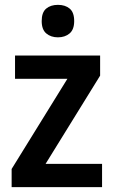

<svg xmlns="http://www.w3.org/2000/svg" viewBox="-20 -772 469 792"><path d="M401 0H28V-75L258 -447H42V-543H393V-460L168 -96H401ZM219 -752Q249 -752 267.5 -736.5Q286 -721 286 -685Q286 -650 267 -634Q248 -618 219 -618Q190 -618 171 -634Q152 -650 152 -685Q152 -721 170.5 -736.5Q189 -752 219 -752Z"/></svg>

Font: Noto Sans Arabic UI SmCn SmBd
Style: Regular
Weight: 600
Width: 4
Designer: Monotype Design Team, Nadine Chahine and Nizar Qandah
Foundry: Monotype Imaging Inc.
Version: Version 2.010; ttfautohint (v1.8.4.7-5d5b)